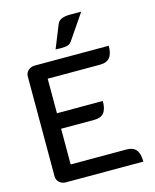

<svg xmlns="http://www.w3.org/2000/svg" viewBox="-134 -1022 896 1112"><g transform="rotate(-15 313.5 -466.0)"><path d="M66 -650Q66 -671 82 -685.5Q98 -700 121 -700H565Q565 -652 546.5 -629.5Q528 -607 489 -607H174V-400H449Q449 -352 431 -329.5Q413 -307 374 -307H174V-93H510Q548 -93 566.5 -70.5Q585 -48 585 0H121Q98 0 82 -14.5Q66 -29 66 -50ZM318 -898Q332 -932 394 -932H462L359 -781Q350 -768 337 -763Q324 -758 293 -758Q274 -758 262 -759Z"/></g></svg>

Font: K2D Medium
Style: Regular
Weight: 500
Designer: Katatrad Aksorn Co.,Ltd.
Foundry: Cadson Demak Co.,Ltd.
Version: Version 1.000; ttfautohint (v1.6)